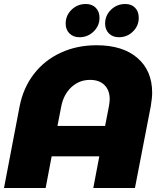

<svg xmlns="http://www.w3.org/2000/svg" viewBox="-23 -939 797 959"><path d="M474 -850Q474 -810 444.5 -781.5Q415 -753 374 -753Q343 -753 324 -772Q305 -791 305 -821Q305 -862 334.5 -890.5Q364 -919 406 -919Q437 -919 455.5 -900Q474 -881 474 -850ZM670 -850Q670 -810 641 -781.5Q612 -753 571 -753Q540 -753 521 -772Q502 -791 502 -821Q502 -862 531.5 -890.5Q561 -919 603 -919Q634 -919 652 -900Q670 -881 670 -850ZM737 -476Q737 -450 730 -408L651 0H443L473 -158H235L205 0H-3L75 -408Q93 -500 146 -569Q199 -638 280 -675.5Q361 -713 459 -713Q590 -713 663.5 -649.5Q737 -586 737 -476ZM525 -443Q525 -488 499 -514Q473 -540 427 -540Q373 -540 334 -504Q295 -468 283 -408L264 -310H502L521 -408Q525 -432 525 -443Z"/></svg>

Font: TypoPRO Montserrat Alternates
Style: Italic
Weight: 800
Italic angle: -11.3°
Designer: Julieta Ulanovsky
Foundry: Julieta Ulanovsky
Version: Version 6.001